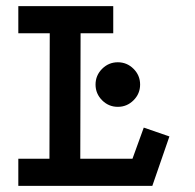

<svg xmlns="http://www.w3.org/2000/svg" viewBox="-20 -609 640 629"><path d="M40 -589H351V-500H244L243 -89H414L451 -191L535 -162L479 0H40V-89H142L143 -500H40ZM366 -405Q396 -405 417.5 -383.5Q439 -362 439 -332Q439 -302 417.5 -280.5Q396 -259 366 -259Q336 -259 314.5 -280.5Q293 -302 293 -332Q293 -362 314.5 -383.5Q336 -405 366 -405Z"/></svg>

Font: Podkova SemiBold
Style: Regular
Weight: 600
Designer: Ilya Yudin
Foundry: Cyreal (www.cyreal.org)
Version: Version 2.103